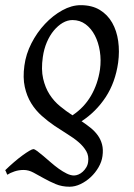

<svg xmlns="http://www.w3.org/2000/svg" viewBox="-69 -477 518 743"><path d="M96.7 -256.3Q89.8 -208 97.9 -172.9Q106 -137.7 122.8 -111.6Q139.6 -85.4 163.1 -66.2Q186.5 -46.9 211.4 -30.8Q256.3 -60.5 283 -106.2Q309.6 -151.9 317.9 -208Q322.8 -244.1 317.4 -278.6Q312 -313 298.1 -339.8Q284.2 -366.7 262.2 -383.1Q240.2 -399.4 211.4 -399.4Q192.4 -399.4 173.8 -388.7Q155.3 -377.9 139.4 -358.9Q123.5 -339.8 112.3 -313.7Q101.1 -287.6 96.7 -256.3ZM-48.8 181.6Q-32.2 165.5 -14.9 150.6Q2.4 135.7 17.8 124.5Q33.2 113.3 44.4 106.7Q55.7 100.1 60.1 100.1Q64.9 100.1 75.2 107.7Q85.4 115.2 98.6 126.5Q111.8 137.7 127.2 151.1Q142.6 164.6 158.2 175.8Q173.8 187 189.2 194.6Q204.6 202.1 217.3 202.1Q225.1 202.1 234.1 198.5Q243.2 194.8 251 187.7Q258.8 180.7 264.6 171.1Q270.5 161.6 272 149.9Q275.4 126.5 264.9 108.2Q254.4 89.8 235.8 73.7Q217.3 57.6 192.6 42.5Q168 27.3 142.3 10Q116.7 -7.3 92.8 -28.6Q68.8 -49.8 51.8 -77.4Q34.7 -105 26.9 -140.6Q19 -176.3 25.4 -223.1Q31.2 -267.6 52.7 -309.6Q74.2 -351.6 105 -384.3Q135.7 -417 171.9 -437Q208 -457 243.2 -457Q287.1 -457 317.4 -438.5Q347.7 -419.9 365.2 -388.9Q382.8 -357.9 388.4 -317.9Q394 -277.8 388.2 -234.9Q377.4 -158.2 340.1 -101.3Q302.7 -44.4 246.6 -7.8Q265.1 4.4 281.5 17.6Q297.9 30.8 309.3 46.6Q320.8 62.5 325.9 82Q331.1 101.6 327.6 127Q324.7 148.9 312.3 170.4Q299.8 191.9 282 208.5Q264.2 225.1 242.7 235.4Q221.2 245.6 200.2 245.6Q170.9 245.6 146.5 235.4Q122.1 225.1 100.8 213.1Q79.6 201.2 60.5 190.9Q41.5 180.7 22.5 180.7Q3.9 180.7 -12.9 186.3Q-29.8 191.9 -40 199.2Q-42.5 196.8 -43.7 192.6Q-44.9 188.5 -48.8 181.6Z"/></svg>

Font: Gentium Plus
Style: Italic
Weight: 400
Italic angle: -8°
Designer: J. Victor Gaultney, Annie Olsen, Iska Routamaa
Foundry: SIL International
Version: Version 1.510